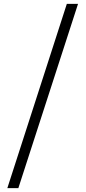

<svg xmlns="http://www.w3.org/2000/svg" viewBox="-20 -799 443 994"><path d="M326 -779H384L75 175H18Z"/></svg>

Font: Nebula Sans Book
Style: Regular
Weight: 400
Designer: Paul D. Hunt for Adobe (as Source Sans)
Foundry: Nebula Entertainment & Broadcasting LLC
Version: Version 1.010